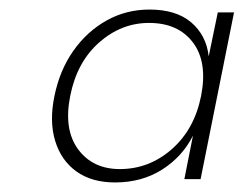

<svg xmlns="http://www.w3.org/2000/svg" viewBox="-20 -729 510 402"><path d="M94 -528Q105 -582 133.5 -622.5Q162 -663 203 -686Q244 -709 293 -709Q349 -709 380.5 -682Q412 -655 417 -611L436 -703H470L400 -354H366L384 -445Q362 -401 319.5 -374Q277 -347 221 -347Q172 -347 140 -370Q108 -393 95.5 -434Q83 -475 94 -528ZM127 -528Q113 -458 143.5 -416.5Q174 -375 231 -375Q292 -375 339.5 -416.5Q387 -458 401 -528Q415 -599 384 -640Q353 -681 292 -681Q234 -681 187.5 -640Q141 -599 127 -528Z"/></svg>

Font: Albert Sans ExtraLight
Style: Italic
Weight: 250
Italic angle: -11.25°
Designer: Andreas Rasmussen
Foundry: a.Foundry
Version: Version 1.025